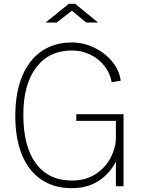

<svg xmlns="http://www.w3.org/2000/svg" viewBox="-20 -974 741 1004"><path d="M60 -368Q60 -489 96 -575.5Q132 -662 198.5 -707Q265 -752 356 -752Q417 -752 473.5 -724.5Q530 -697 567.5 -651Q605 -605 611 -552L564 -544Q556 -590 527 -628Q498 -666 453 -688Q408 -710 356 -710Q236 -710 169 -621Q102 -532 102 -374Q102 -208 168 -119Q234 -30 356 -30Q430 -30 482 -65Q534 -100 560 -152Q586 -204 586 -255V-342H379V-377H626V0H586V-129Q554 -66 495.5 -28Q437 10 355 10Q263 10 196.5 -34.5Q130 -79 95 -164Q60 -249 60 -368ZM356 -918 276 -856H218L340 -954H373L493 -856H431Z"/></svg>

Font: Morrison Thin
Style: Regular
Weight: 100
Designer: Pablo Impallari, Rodrigo Fuenzalida (Modified by Dan O. Williams)
Version: Version 0.03;June 6, 2019;FontCreator 11.5.0.2425 64-bit; tt